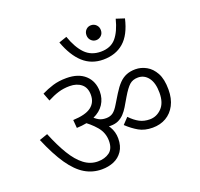

<svg xmlns="http://www.w3.org/2000/svg" viewBox="-132 -1008 1109 1066"><g transform="rotate(-20 422.0 -474.5)"><path d="M328 -392Q352 -368 370 -357.5Q388 -347 414 -347Q438 -347 454.5 -359Q471 -371 488 -400L521 -454Q542 -488 561.5 -508Q581 -528 604.5 -537.5Q628 -547 658 -547Q691 -547 722 -530Q753 -513 773 -476.5Q793 -440 793 -379Q793 -325 773 -287Q753 -249 718.5 -229Q684 -209 639 -209Q592 -209 558.5 -228Q525 -247 492 -278L526 -314Q553 -286 579.5 -272Q606 -258 640 -258Q680 -258 710 -288.5Q740 -319 740 -379Q740 -437 716.5 -468Q693 -499 656 -499Q625 -499 605.5 -481.5Q586 -464 560 -420L530 -369Q518 -349 503 -333Q488 -317 468.5 -308Q449 -299 423 -299Q394 -299 374 -308Q354 -317 338.5 -331.5Q323 -346 308 -362ZM133 -594Q165 -610 200.5 -621Q236 -632 281 -632Q352 -632 391.5 -595.5Q431 -559 431 -498Q431 -457 410 -424.5Q389 -392 347 -373Q305 -354 242 -352L238 -400Q312 -403 345 -428Q378 -453 378 -498Q378 -541 351.5 -562.5Q325 -584 283 -584Q247 -584 216 -574.5Q185 -565 151 -547ZM438 -219Q438 -174 418 -144.5Q398 -115 366 -101.5Q334 -88 295 -88Q241 -88 195.5 -115Q150 -142 108.5 -202Q67 -262 26 -359L75 -376Q106 -300 138.5 -246.5Q171 -193 208 -165Q245 -137 289 -137Q330 -137 357.5 -157Q385 -177 385 -224Q385 -272 353.5 -309Q322 -346 275 -377L332 -382L365 -351Q399 -322 418.5 -290Q438 -258 438 -219ZM468 -817Q468 -836 480 -848.5Q492 -861 510 -861Q528 -861 540.5 -848.5Q553 -836 553 -817Q553 -797 540 -785Q527 -773 510 -773Q493 -773 480.5 -785.5Q468 -798 468 -817ZM701 -832Q680 -741 632 -699.5Q584 -658 511 -658Q441 -658 392.5 -702Q344 -746 313 -831L360 -847Q384 -778 420 -741Q456 -704 513 -704Q571 -704 602.5 -740.5Q634 -777 652 -848Z"/></g></svg>

Font: Noto Sans Devanagari Light
Style: Regular
Weight: 300
Version: Version 2.003